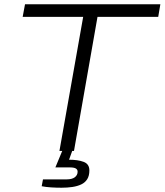

<svg xmlns="http://www.w3.org/2000/svg" viewBox="-20 -706 770 898"><path d="M258 0 369 -627H86L97 -686H730L720 -627H436L326 0ZM268 172Q244 172 219.5 170.5Q195 169 175 165L181 133H291Q317 133 330 123Q343 113 343 97Q343 87 334.5 82Q326 77 307 77H239L276 -12H322L303 41Q344 41 371 51Q398 61 398 91Q398 116 388 132Q378 148 360 156.5Q342 165 318.5 168.5Q295 172 268 172Z"/></svg>

Font: Archivo SemiExpanded ExtraLight
Style: Italic
Weight: 250
Width: 6
Italic angle: -10°
Designer: Hector Gatti
Foundry: Omnibus-Type
Version: Version 2.001